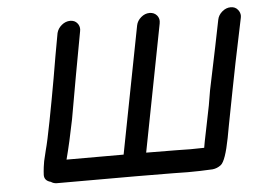

<svg xmlns="http://www.w3.org/2000/svg" viewBox="-50 -762 1122 831"><g transform="rotate(-5 510.5 -346.5)"><path d="M734 4 671 3 510 2H165Q150 2 139 -6Q111 -13 111 -38Q111 -39 112 -54Q113 -69 118 -98Q123 -121 129 -144Q139 -180 156 -268Q174 -361 190 -452Q206 -548 224 -645Q229 -665 246 -679Q263 -693 283 -693Q303 -693 314 -679Q323 -668 323 -653Q323 -649 322 -645Q304 -549 287 -454L254 -268Q234 -168 215 -96H463L570 -648Q574 -668 591 -682.5Q608 -697 628 -697Q648 -697 660 -683Q669 -672 669 -658Q669 -653 668 -648L561 -96L694 -95L754 -94L813 -95L818 -123L828 -172L849 -276L860 -341Q906 -560 922 -642Q926 -662 943 -676.5Q960 -691 980 -691Q1000 -691 1011 -677Q1021 -665 1021 -650Q1021 -646 1020 -642Q972 -414 957 -333L928 -183L918 -129Q899 -31 878 -14Q861 -1 841 1Q787 4 734 4Z"/></g></svg>

Font: Bad Comic
Style: Italic
Weight: 400
Italic angle: -11°
Designer: GGBotNet
Foundry: GGBotNet
Version: 0.95